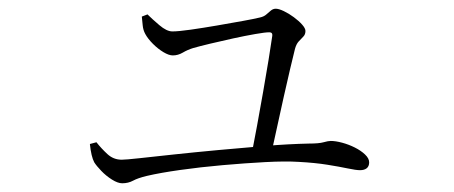

<svg xmlns="http://www.w3.org/2000/svg" viewBox="-20 -468 1040 440"><path d="M556 -111Q562 -141 569 -179.5Q576 -218 583 -257.5Q590 -297 595.5 -331Q601 -365 604 -386Q605 -394 597 -394Q588 -394 565 -390Q542 -386 514.5 -380Q487 -374 462 -368Q437 -362 423 -358Q410 -354 399 -347.5Q388 -341 376 -341Q367 -341 354.5 -348.5Q342 -356 330.5 -367.5Q319 -379 313 -390Q308 -399 307 -410Q306 -421 305 -430L318 -435Q328 -425 345 -410.5Q362 -396 375 -396Q389 -396 417 -400Q445 -404 477 -409.5Q509 -415 536.5 -420Q564 -425 576 -428Q585 -430 590.5 -435Q596 -440 601 -444Q606 -448 612 -448Q619 -448 630.5 -442.5Q642 -437 653.5 -428.5Q665 -420 672.5 -411.5Q680 -403 680 -397Q680 -389 675 -384Q670 -379 664.5 -373Q659 -367 656 -356Q652 -340 645 -310.5Q638 -281 630 -245Q622 -209 614.5 -174.5Q607 -140 601 -113ZM260 -48Q250 -48 236.5 -56.5Q223 -65 212 -76.5Q201 -88 196 -96Q189 -109 186 -138L201 -142Q212 -128 226 -115Q240 -102 259 -102Q268 -102 300 -105.5Q332 -109 378.5 -114Q425 -119 479 -124Q533 -129 587 -133.5Q641 -138 688 -139Q711 -139 721.5 -142Q732 -145 738 -145Q749 -145 764 -141Q779 -137 793 -130Q807 -123 816.5 -114Q826 -105 826 -96Q826 -87 820.5 -82.5Q815 -78 805 -78Q796 -78 777 -82Q758 -86 730 -90.5Q702 -95 665 -97Q634 -99 587.5 -96.5Q541 -94 490 -89.5Q439 -85 393 -78.5Q347 -72 317 -65Q296 -60 285 -54Q274 -48 260 -48Z"/></svg>

Font: Noto Serif HK ExtraLight
Style: Regular
Weight: 200
Designer: Ryoko NISHIZUKA 西塚涼子 (kana & ideographs); Frank Grießhammer (Latin, Greek & Cyrillic); Wenlong ZHANG 张文龙 (bopomofo); San
Foundry: Adobe
Version: Version 2.002-H1;hotconv 1.1.0;makeotfexe 2.6.0